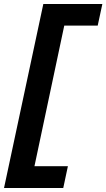

<svg xmlns="http://www.w3.org/2000/svg" viewBox="-66 -720 528 953"><path d="M-46 213 149 -700H442L419 -593H253L105 105H271L248 213Z"/></svg>

Font: Red Hat Display
Style: Bold Italic
Weight: 700
Italic angle: -12°
Designer: Pentagram, MCKL
Foundry: Pentagram, MCKL
Version: Version 1.023; ttfautohint (v1.8.3)